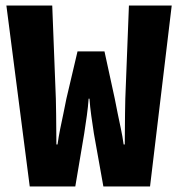

<svg xmlns="http://www.w3.org/2000/svg" viewBox="-20 -671 640 691"><path d="M87 0 3 -651H168L181 -316Q182 -289 182 -261.5Q182 -234 182.5 -206.5Q183 -179 183 -151H187Q191 -179 196.5 -206.5Q202 -234 208 -261.5Q214 -289 219 -316L259 -486H356L393 -316Q398 -290 403.5 -263Q409 -236 415 -208Q421 -180 425 -151H429Q429 -180 429.5 -208Q430 -236 430 -262.5Q430 -289 431 -316L444 -651H598L520 0H352L318 -190Q313 -222 308.5 -254.5Q304 -287 302 -316H299Q297 -287 292.5 -254.5Q288 -222 283 -190L251 0Z"/></svg>

Font: Source Code Pro ExtraLight ExtraBold
Style: Regular
Weight: 800
Monospace: yes
Version: Version 1.018;hotconv 1.0.116;makeotfexe 2.5.65601